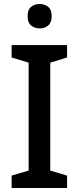

<svg xmlns="http://www.w3.org/2000/svg" viewBox="-20 -939 394 959"><path d="M315 0H38V-62L123 -87V-626L38 -652V-714H315V-652L231 -626V-87L315 -62ZM179 -919Q203 -919 220.5 -905Q238 -891 238 -858Q238 -826 220.5 -811.5Q203 -797 179 -797Q153 -797 135.5 -811.5Q118 -826 118 -858Q118 -891 135.5 -905Q153 -919 179 -919Z"/></svg>

Font: Noto Sans Gurmukhi Medium
Style: Regular
Weight: 500
Designer: Jelle Bosma - Monotype Design Team
Foundry: Monotype Imaging Inc.
Version: Version 2.004; ttfautohint (v1.8.4.7-5d5b)